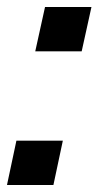

<svg xmlns="http://www.w3.org/2000/svg" viewBox="-20 -530 282 550"><path d="M81 -383 109 -510H242L214 -383ZM0 0 27 -127H160L133 0Z"/></svg>

Font: Saira Condensed
Style: Bold Italic
Weight: 700
Width: 3
Italic angle: -12°
Designer: Hector Gatti with collaboration of the Omnibus-Type team
Foundry: Omnibus-Type
Version: Version 1.101